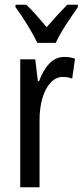

<svg xmlns="http://www.w3.org/2000/svg" viewBox="-20 -786 347 806"><path d="M249 -547Q273 -547 295 -540L283 -456Q266 -463 243 -463Q215 -463 192.5 -439Q170 -415 158 -374Q146 -333 146 -280V0H65V-537H128L139 -445H144Q161 -492 187.5 -519.5Q214 -547 249 -547ZM137 -606Q121 -639 96 -680Q71 -721 45 -756V-766H90Q109 -749 131.5 -723.5Q154 -698 176 -672Q202 -702 219.5 -721Q237 -740 262 -766H307V-756Q285 -725 257.5 -683Q230 -641 214 -606Z"/></svg>

Font: Noto Sans Tamil ExtraCondensed
Style: Regular
Weight: 400
Width: 2
Designer: Jelle Bosma - Monotype Design Team
Foundry: Monotype Imaging Inc.
Version: Version 2.004; ttfautohint (v1.8.4.7-5d5b)